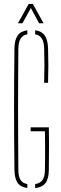

<svg xmlns="http://www.w3.org/2000/svg" viewBox="-20 -959 312 983"><path d="M120 3.5Q85.5 -1 70.2 -22.8Q55 -44.5 54 -88Q53 -171.5 52.5 -248.5Q52 -325.5 52 -400Q52 -474.5 52.5 -551.5Q53 -628.5 54 -712Q55 -755.5 70.5 -777.5Q86 -799.5 120 -804V-783.5Q96.5 -779 85.8 -761.8Q75 -744.5 74 -712Q73.5 -628.5 73 -551.5Q72.5 -474.5 72.5 -400Q72.5 -325.5 73 -248.5Q73.5 -171.5 74 -88Q74 -55.5 84.8 -38.2Q95.5 -21 120 -16.5ZM160 4V-16.5Q186 -20.5 197.8 -37.5Q209.5 -54.5 210 -88Q210.5 -123.5 210.8 -155.5Q211 -187.5 210.8 -219.5Q210.5 -251.5 210 -287H137V-307H230Q231 -272.5 231 -222Q231 -171.5 230 -88Q229.5 -44 213 -22Q196.5 0 160 4ZM206 -535Q207.5 -582.5 207.5 -623.8Q207.5 -665 206 -712Q205 -744.5 194.2 -761.8Q183.5 -779 160 -783.5V-804Q193.5 -799.5 209 -777.5Q224.5 -755.5 226 -712Q227.5 -665 227.5 -623.8Q227.5 -582.5 226 -535ZM72 -840 127 -939H148L203 -840H180L138 -918L95 -840Z"/></svg>

Font: Big Shoulders Stencil Display Thin Thin
Style: Regular
Weight: 250
Version: Version 2.001